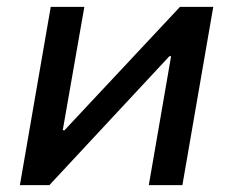

<svg xmlns="http://www.w3.org/2000/svg" viewBox="-20 -540 680 560"><path d="M38 0H124L474 -376H479L414 0H512L602 -520H505L168 -160H163L226 -520H128Z"/></svg>

Font: Fixel Display 20240404 Medium
Style: Italic
Weight: 500
Italic angle: -10°
Designer: AlfaBravo + MacPaw
Foundry: Kyrylo Tkachov, Marchela Mozhyna, Serhii Makarenko, Maria Weinstein, Zakhar Kryvoshyya
Version: Version 1.211;Glyphs 3.2 (3225)